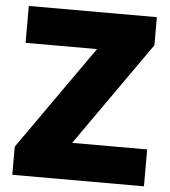

<svg xmlns="http://www.w3.org/2000/svg" viewBox="-52 -761 714 808"><g transform="rotate(5 305.5 -357.0)"><path d="M585.9 0H29.8V-119.1L338.9 -558.1H37.1V-713.9H578.1V-595.2L269 -155.8H585.9Z"/></g></svg>

Font: OpenSansExtrabold
Style: Regular
Weight: 800
Foundry: Ascender Corporation
Version: Version 1.10